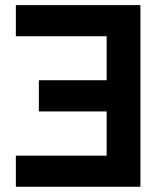

<svg xmlns="http://www.w3.org/2000/svg" viewBox="-20 -713 626 733"><path d="M516.1 0H387.2V-693.4H516.1ZM516.1 0H40.5V-118.7H516.1ZM516.1 -287.6H128.4V-406.7H516.1ZM516.1 -574.7H40.5V-693.4H516.1Z"/></svg>

Font: Cascadia Code
Style: Regular
Weight: 400
Monospace: yes
Designer: Aaron Bell
Foundry: Saja Typeworks
Version: Version 2106.017